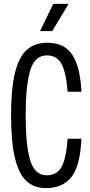

<svg xmlns="http://www.w3.org/2000/svg" viewBox="-20 -958 465 988"><path d="M37 -364Q37 -503 57.5 -585Q78 -667 119 -702.5Q160 -738 223 -738Q312 -738 352.5 -675.5Q393 -613 399 -486H328Q320 -587 296 -630Q272 -673 221 -673Q159 -673 135.5 -595.5Q112 -518 112 -364Q112 -210 135.5 -133Q159 -56 220 -56Q274 -56 297.5 -100.5Q321 -145 328 -244H399Q393 -104 347.5 -47Q302 10 217 10Q156 10 116.5 -26Q77 -62 57 -144.5Q37 -227 37 -364ZM254 -938H333L249 -798H186Z"/></svg>

Font: Mona Sans Condensed
Style: Regular
Weight: 400
Width: 3
Designer: Deni Anggara
Foundry: GitHub
Version: Version 2.000